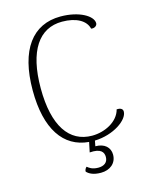

<svg xmlns="http://www.w3.org/2000/svg" viewBox="-130 -785 842 1063"><g transform="rotate(-15 290.5 -254.0)"><path d="M524 -102C524 -120 507 -125 489 -124C472 -57 394 -18 321 -18C190 -18 113 -129 113 -345C113 -560 190 -671 322 -671C403 -671 457 -640 468 -592C487 -588 503 -600 503 -614C503 -656 428 -701 321 -701C161 -701 67 -578 67 -345C67 -123 151 -1 295 11L283 68C347 63 363 87 363 115C363 147 340 162 308 162C272 162 256 148 246 140C240 144 233 156 234 165C248 180 272 193 315 193C367 193 405 162 405 113C405 72 375 43 322 43L328 12C436 9 524 -54 524 -102Z"/></g></svg>

Font: Arima Koshi ExtraLight
Style: Regular
Weight: 275
Designer: Joana Correia and Natanael Gama
Foundry: NDISCOVER
Version: Version 1.019;PS 001.019;hotconv 1.0.88;makeotf.lib2.5.64775